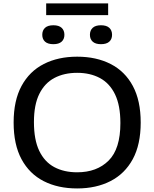

<svg xmlns="http://www.w3.org/2000/svg" viewBox="-20 -1076 889 1106"><path d="M424.5 9.5Q314 9.5 231.8 -32.5Q149.5 -74.5 104 -158.8Q58.5 -243 58.5 -370Q58.5 -497 104.2 -581.2Q150 -665.5 232.5 -707.5Q315 -749.5 424.5 -749.5Q535 -749.5 617.5 -707.2Q700 -665 745.2 -580.8Q790.5 -496.5 790.5 -370Q790.5 -243.5 744.8 -159.2Q699 -75 616.5 -32.8Q534 9.5 424.5 9.5ZM424.5 -83.5Q538 -83.5 605.8 -151Q673.5 -218.5 673.5 -367Q673.5 -469 642.5 -532.8Q611.5 -596.5 555.5 -626.5Q499.5 -656.5 424.5 -656.5Q349.5 -656.5 293.5 -627Q237.5 -597.5 206.5 -535Q175.5 -472.5 175.5 -373Q175.5 -270.5 206.2 -206.8Q237 -143 293 -113.2Q349 -83.5 424.5 -83.5ZM561.5 -821.5Q530 -821.5 514 -836Q498 -850.5 498 -875.5Q498 -901 514 -915.8Q530 -930.5 561.5 -930.5Q593.5 -930.5 609.5 -915.8Q625.5 -901 625.5 -875.5Q625.5 -850.5 609.5 -836Q593.5 -821.5 561.5 -821.5ZM287.5 -821.5Q255.5 -821.5 239.5 -836Q223.5 -850.5 223.5 -875.5Q223.5 -901 239.5 -915.8Q255.5 -930.5 287.5 -930.5Q319 -930.5 335 -915.8Q351 -901 351 -875.5Q351 -850.5 335 -836Q319 -821.5 287.5 -821.5ZM246 -989V-1056.5H603V-989Z"/></svg>

Font: Encode Sans Exp Md
Style: Regular
Weight: 500
Width: 7
Designer: Multiple Designers
Foundry: Impallari Type
Version: Version 3.002; ttfautohint (v1.8.3) -l 8 -r 50 -G 200 -x 14 